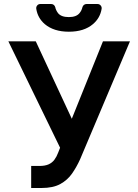

<svg xmlns="http://www.w3.org/2000/svg" viewBox="-20 -935 696 965"><path d="M136.7 -100.9H178.3Q206.3 -100.9 224.4 -109Q242.5 -117.2 253.7 -132.5Q264.9 -147.7 272.4 -168L282 -192.5L22 -727.3H159.8L340.9 -338.1L497.5 -727.3H633.2L382.5 -134.2Q365.1 -95.9 342.3 -63Q319.6 -30.2 283.2 -10.1Q246.8 9.9 188.6 9.9H136.7ZM394.2 -898.4Q390.3 -881.7 379.6 -869Q363.6 -849.1 326 -849.1Q287.6 -849.1 271.7 -869Q260.7 -883.9 257.8 -898.4Q256 -905.5 250.5 -910.2Q245 -914.8 237.6 -914.8H182.5Q172.9 -914.8 166.9 -907.5Q160.9 -900.2 162.3 -890.6Q169.4 -844.8 204.9 -813.9Q250.4 -775.6 326 -775.6Q402.7 -775.6 447.4 -813.9Q483.3 -844.5 490.8 -890.6Q492.2 -900.2 486 -907.5Q479.8 -914.8 470.2 -914.8H414.8Q407.3 -914.8 401.6 -910.2Q396 -905.5 394.2 -898.4Z"/></svg>

Font: DeltaSans SemiBold
Style: Regular
Weight: 600
Designer: Rasmus Andersson
Foundry: rsms
Version: Version 3.012